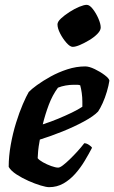

<svg xmlns="http://www.w3.org/2000/svg" viewBox="-20 -775 473 795"><path d="M183 0Q172 0 148.5 -7Q125 -14 98 -26Q71 -38 48 -53Q25 -68 16 -84Q16 -128 24.5 -175.5Q33 -223 46.5 -266.5Q60 -310 74.5 -343.5Q89 -377 99 -394Q109 -405 133 -422.5Q157 -440 189.5 -458Q222 -476 259 -488Q296 -500 333 -500Q349 -500 372 -489Q395 -478 413.5 -464Q432 -450 433 -441Q430 -421 422.5 -395.5Q415 -370 405 -348Q395 -326 386 -313Q368 -294 327.5 -272Q287 -250 238.5 -230.5Q190 -211 145 -197Q139 -164 138 -150.5Q137 -137 136 -120Q142 -112 158 -103Q174 -94 192 -87.5Q210 -81 221 -81Q228 -81 240.5 -90.5Q253 -100 269 -115.5Q285 -131 300.5 -148Q316 -165 329 -182Q338 -182 348.5 -175Q359 -168 361 -163Q348 -138 331 -109.5Q314 -81 292 -56Q270 -31 243 -15.5Q216 0 183 0ZM157 -260Q191 -271 221 -283.5Q251 -296 277 -308.5Q303 -321 321 -333Q321 -338 321 -343.5Q321 -349 321 -354Q321 -372 318.5 -390Q316 -408 312 -422Q305 -424 299 -424Q293 -424 286 -424Q269 -424 252 -421Q235 -418 220 -412Q197 -381 182 -341Q167 -301 157 -260ZM281 -581Q270 -581 255 -598Q240 -615 229 -636.5Q218 -658 218 -674Q218 -685 232.5 -698.5Q247 -712 268 -725.5Q289 -739 308.5 -747Q328 -755 339 -755Q351 -755 364.5 -737.5Q378 -720 387.5 -698Q397 -676 397 -661Q397 -649 383.5 -635Q370 -621 350 -609Q330 -597 311.5 -589Q293 -581 281 -581Z"/></svg>

Font: Texturina 12pt ExtraBold
Style: Italic
Weight: 800
Italic angle: -11°
Designer: Guillermo Torres Carreño
Foundry: Omnibus-Type
Version: Version 1.002